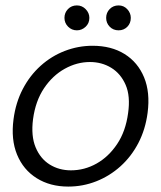

<svg xmlns="http://www.w3.org/2000/svg" viewBox="-20 -677 595 709"><path d="M232 12Q165 12 115.5 -19Q66 -50 43 -106Q20 -162 30 -237Q38 -298 64 -348Q90 -398 130 -434Q170 -470 219.5 -489Q269 -508 322 -508Q391 -508 440 -477.5Q489 -447 512 -391.5Q535 -336 525 -260Q517 -199 491 -149Q465 -99 425 -63Q385 -27 335.5 -7.5Q286 12 232 12ZM242 -48Q292 -48 336.5 -73Q381 -98 412.5 -145Q444 -192 453 -259Q462 -322 444 -363.5Q426 -405 391 -426.5Q356 -448 312 -448Q264 -448 219 -423Q174 -398 142.5 -351Q111 -304 102 -237Q94 -175 111.5 -133Q129 -91 163.5 -69.5Q198 -48 242 -48ZM264 -565Q245 -565 231.5 -578.5Q218 -592 218 -611Q218 -630 231 -643.5Q244 -657 264 -657Q283 -657 296.5 -643Q310 -629 310 -611Q310 -591 296 -578Q282 -565 264 -565ZM418 -565Q398 -565 385 -578.5Q372 -592 372 -611Q372 -630 385 -643.5Q398 -657 418 -657Q437 -657 450 -643Q463 -629 463 -611Q463 -591 450 -578Q437 -565 418 -565Z"/></svg>

Font: DM Sans 36pt Light
Style: Italic
Weight: 300
Italic angle: -10°
Designer: Colophon Foundry, Jonny Pinhorn
Foundry: Colophon Foundry
Version: Version 4.004;gftools[0.9.30]